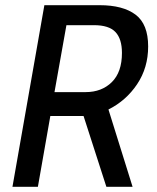

<svg xmlns="http://www.w3.org/2000/svg" viewBox="-20 -720 605 740"><path d="M491 0H390L302 -273H174L126 0H28L151 -700H364Q454 -700 502.5 -663.5Q551 -627 551 -541Q551 -459 508.5 -395.5Q466 -332 398 -298ZM342 -623H236L190 -365H310Q372 -365 411 -403.5Q450 -442 450 -516Q450 -570 425 -596.5Q400 -623 342 -623Z"/></svg>

Font: Cabin
Style: Italic
Weight: 400
Designer: Pablo Impallari
Foundry: Pablo Impallari. www.impallari.com Igino Marini. www.ikern.com
Version: Version 1.005